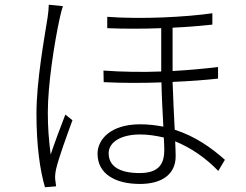

<svg xmlns="http://www.w3.org/2000/svg" viewBox="-20 -770 1040 811"><path d="M186 -750C186 -735 184 -717 181 -696C168 -612 134 -430 134 -289C134 -155 149 -50 170 21L217 17C216 9 214 -4 213 -14C212 -26 214 -43 217 -56C227 -101 264 -202 286 -262L256 -286C239 -243 211 -168 194 -117C186 -182 182 -230 182 -295C182 -412 209 -586 232 -692C236 -710 241 -731 246 -744ZM674 -138C674 -83 656 -39 570 -39C489 -39 439 -65 439 -123C439 -170 492 -202 571 -202C605 -202 639 -197 672 -189C673 -167 674 -150 674 -138ZM901 -487C845 -480 779 -474 709 -470V-653C773 -656 832 -661 877 -666V-714C765 -698 578 -688 433 -699V-651C503 -648 584 -648 661 -651V-468C582 -465 498 -466 417 -472L418 -423C497 -419 582 -419 662 -422C663 -363 667 -293 670 -235C639 -241 607 -245 572 -245C445 -245 392 -179 392 -121C392 -36 466 7 571 7C664 7 722 -34 722 -110C722 -126 721 -148 720 -173C786 -146 848 -104 902 -48L930 -95C875 -144 806 -194 718 -222C715 -285 711 -359 709 -424C781 -427 847 -432 901 -438Z"/></svg>

Font: Noto Sans Japanese Light
Style: Regular
Weight: 300
Designer: Ryoko NISHIZUKA (kana & ideographs); Paul D. Hunt (Latin, Greek & Cyrillic); Wenlong ZHANG (bopomofo); Sandoll Communica
Foundry: Adobe Systems Incorporated
Version: Version 1.000;PS 1;hotconv 1.0.78;makeotf.lib2.5.61930